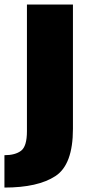

<svg xmlns="http://www.w3.org/2000/svg" viewBox="-74 -616 393 866"><path d="M-54 230V84Q-5.5 84 21 64Q47.5 44 47.5 -24V-595.5H255V-35Q255 126.5 176 178.2Q97 230 -54 230Z"/></svg>

Font: Anybody Black
Style: Regular
Weight: 900
Designer: Tyler Finck
Foundry: Etcetera Type Company
Version: Version 1.010; ttfautohint (v1.8.3) -l 8 -r 50 -G 200 -x 14 